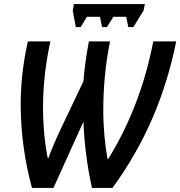

<svg xmlns="http://www.w3.org/2000/svg" viewBox="-20 -916 880 937"><path d="M350 -784H374L404 -834H468L478 -784H502L533 -834H596L606 -784H631L681 -865L687 -896H341L335 -864ZM136 1H241L387 -322C391 -223 405 -102 429 1H529C692 -223 788 -457 840 -714H728C687 -500 611 -306 508 -140H505C492 -210 484 -293 484 -380C484 -490 495 -605 517 -714H414C401 -648 393 -587 387 -519L278 -290C255 -241 231 -187 216 -144H213C199 -214 190 -300 190 -393C190 -496 202 -606 226 -714H116C93 -611 81 -510 81 -406C81 -266 101 -127 136 1Z"/></svg>

Font: Noto Sans Display SemiCondensed Medium
Style: Italic
Weight: 500
Width: 4
Italic angle: -12°
Designer: Monotype Design Team
Foundry: Monotype Imaging Inc.
Version: Version 1.900